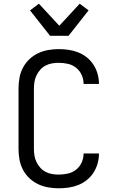

<svg xmlns="http://www.w3.org/2000/svg" viewBox="-20 -1008 640 1036"><path d="M297 8Q269 8 240 3Q211 -2 185 -14.5Q159 -27 138 -47Q117 -67 103.5 -93Q90 -119 85 -147.5Q80 -176 80 -205V-530Q80 -559 85 -587.5Q90 -616 103.5 -642Q117 -668 138 -688Q159 -708 185 -720.5Q211 -733 240 -738Q269 -743 297 -743Q324 -743 351 -739Q378 -735 403 -725Q428 -715 449 -698Q470 -681 484.5 -658.5Q499 -636 506.5 -609.5Q514 -583 514 -557V-555H431V-556Q431 -581 420.5 -604Q410 -627 390.5 -642.5Q371 -658 346.5 -663.5Q322 -669 297 -669Q279 -669 261 -666Q243 -663 226.5 -654.5Q210 -646 197.5 -632Q185 -618 177 -601.5Q169 -585 166 -567Q163 -549 163 -530V-205Q163 -186 166 -168Q169 -150 177 -133.5Q185 -117 197.5 -103Q210 -89 226.5 -80.5Q243 -72 261 -69Q279 -66 297 -66Q322 -66 346.5 -71.5Q371 -77 390.5 -92.5Q410 -108 420.5 -131Q431 -154 431 -179V-180H514V-178Q514 -152 506.5 -125.5Q499 -99 484.5 -76.5Q470 -54 449 -37Q428 -20 403 -10Q378 0 351 4Q324 8 297 8ZM250 -815 142 -952 190 -988 300 -869 410 -988 458 -952 350 -815Z"/></svg>

Font: Iosevka Aile
Style: Regular
Weight: 400
Designer: Belleve Invis
Foundry: Belleve Invis
Version: Version 28.0.1; ttfautohint (v1.8.4)